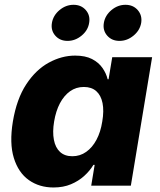

<svg xmlns="http://www.w3.org/2000/svg" viewBox="-20 -789 678 816"><path d="M207.5 7.8Q147 7.8 102.5 -23.7Q58.1 -55.2 38.8 -117.7Q19.5 -180.2 34.7 -272.5Q50.8 -368.7 91.6 -430.7Q132.3 -492.7 187.3 -522.7Q242.2 -552.7 299.3 -552.7Q342.8 -552.7 371.1 -538.1Q399.4 -523.4 415.5 -500.2Q431.6 -477.1 437.5 -452.1H441.4L457 -545.9H626.5L536.1 0H367.7L382.3 -88.4H377Q362.3 -63.5 338.1 -41.5Q314 -19.5 281.5 -5.9Q249 7.8 207.5 7.8ZM287.6 -125Q320.3 -125 346.4 -143.6Q372.6 -162.1 390.1 -195.1Q407.7 -228 414.6 -272.5Q422.4 -317.9 415.8 -350.8Q409.2 -383.8 389.2 -401.6Q369.1 -419.4 336.4 -419.4Q303.2 -419.4 277.6 -401.1Q252 -382.8 234.6 -349.9Q217.3 -316.9 210 -272.5Q202.6 -228.5 209 -195.1Q215.3 -161.6 235.1 -143.3Q254.9 -125 287.6 -125ZM487.8 -615.2Q455.1 -615.2 435.5 -637.7Q416 -660.2 421.4 -691.9Q426.8 -723.6 453.6 -746.1Q480.5 -768.6 513.2 -768.6Q545.9 -768.6 565.4 -746.1Q585 -723.6 580.1 -691.9Q574.7 -660.2 547.6 -637.7Q520.5 -615.2 487.8 -615.2ZM267.1 -615.2Q234.4 -615.2 214.8 -637.7Q195.3 -660.2 200.7 -691.9Q206.1 -723.6 232.9 -746.1Q259.8 -768.6 292.5 -768.6Q325.2 -768.6 344.7 -746.1Q364.3 -723.6 358.9 -691.9Q354 -660.2 326.9 -637.7Q299.8 -615.2 267.1 -615.2Z"/></svg>

Font: Inter ExtraBold
Style: Italic
Weight: 800
Italic angle: -9.3988°
Designer: Rasmus Andersson
Foundry: rsms
Version: Version 4.001;git-66647c0bb